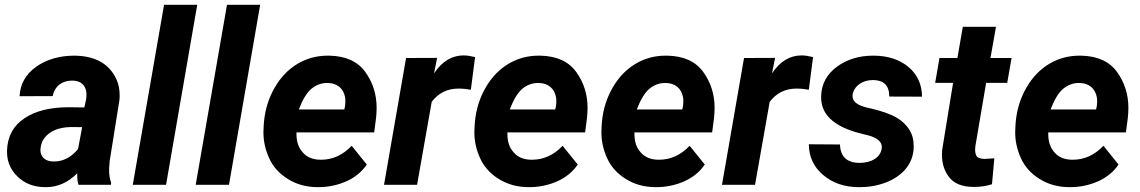

<svg xmlns="http://www.w3.org/2000/svg" viewBox="-20 -770 4751 800"><path d="M442.4 0 442.9 -9.3C437.5 -23.9 434.6 -41 434.6 -61.5C434.6 -63.5 434.6 -65.4 434.6 -67.9L437 -99.1L477.5 -352.1C478.5 -359.9 478.5 -367.2 478.5 -374C478.5 -418.5 462.9 -456.5 431.6 -488.3C399.9 -520 354.5 -536.6 294.4 -538.1C293 -538.1 292 -538.1 290.5 -538.1C227.5 -538.1 174.3 -522.5 130.4 -491.7C86.9 -460.4 64 -419.4 61.5 -369.1L199.7 -369.6C208 -412.1 239.7 -434.1 279.8 -434.1C280.8 -434.1 282.2 -434.1 283.2 -434.1C315.9 -433.6 336.4 -415.5 339.8 -384.8C340.3 -381.3 340.3 -378.4 340.3 -375C340.3 -368.2 339.8 -361.3 338.4 -354L331.5 -322.3L267.1 -323.2C189.5 -323.2 127.9 -308.1 82 -277.3C35.6 -246.6 11.7 -202.1 9.3 -144.5C9.3 -142.1 9.3 -139.2 9.3 -136.7C9.3 -96.7 23.9 -62.5 53.2 -34.2C83 -5.4 120.6 9.3 167 9.8C168.5 9.8 170.4 9.8 171.9 9.8C219.7 9.8 263.2 -9.3 301.8 -47.9C301.8 -45.4 301.8 -43 301.8 -40.5C301.8 -24.9 303.2 -11.7 307.1 0ZM201.2 -97.2C166.5 -97.7 148.4 -118.7 148.4 -144.5C148.4 -147.5 148.9 -151.4 149.4 -154.8C151.4 -170.4 156.2 -183.6 164.6 -194.3C187 -224.1 223.6 -239.3 274.4 -240.7L322.3 -240.2L305.2 -148.9C276.4 -114.3 243.2 -97.2 205.6 -97.2C204.1 -97.2 202.6 -97.2 201.2 -97.2Z M801.8 -750H663.6L533.2 0H671.9Z M1064 -750H925.8L795.4 0H934.1Z M1301.8 9.8C1303.2 9.8 1305.2 9.8 1306.6 9.8C1347.7 9.8 1386.7 1.5 1423.3 -14.6C1460 -31.2 1488.3 -54.7 1508.3 -84.5L1445.3 -162.6C1408.7 -124 1366.2 -104.5 1318.4 -104.5C1316.4 -104.5 1314.9 -104.5 1313.5 -104.5C1282.7 -105 1258.3 -115.2 1241.2 -135.3C1223.6 -154.8 1215.3 -180.2 1215.3 -211.4C1215.3 -213.9 1215.3 -215.8 1215.3 -218.3H1539.1L1546.9 -278.3C1548.3 -293 1549.3 -306.6 1549.3 -320.3C1549.3 -376.5 1533.7 -426.3 1502 -470.2C1470.2 -514.2 1420.4 -536.6 1352.5 -538.1C1350.1 -538.1 1347.7 -538.1 1344.7 -538.1C1300.3 -538.1 1258.3 -526.9 1220.2 -504.4C1181.6 -481.4 1149.9 -448.7 1125 -405.8C1100.1 -362.8 1085 -315.4 1080.1 -264.2L1078.6 -244.6C1078.1 -236.3 1077.6 -227.5 1077.6 -219.2C1077.6 -182.1 1085.4 -146 1101.6 -110.8C1117.7 -75.2 1143.6 -46.4 1179.2 -24.4C1214.8 -2 1255.4 9.3 1301.8 9.8ZM1345.7 -424.3C1384.8 -423.8 1411.6 -401.4 1418 -363.8C1418.9 -358.4 1418.9 -353 1418.9 -347.2C1418.9 -340.8 1418.5 -334 1417.5 -326.7L1414.6 -314H1225.1C1240.7 -355 1258.3 -383.8 1277.3 -399.9C1296.9 -416 1318.8 -424.3 1342.8 -424.3C1343.8 -424.3 1344.7 -424.3 1345.7 -424.3Z M1959.5 -532.2C1941.4 -536.6 1925.3 -539.1 1911.6 -539.1C1862.8 -539.1 1821.8 -514.2 1788.6 -464.4L1801.3 -528.8L1671.9 -528.3L1580.1 0H1717.8L1778.8 -345.7C1806.6 -382.3 1843.8 -400.9 1890.6 -400.9C1892.1 -400.9 1894 -400.9 1895.5 -400.9C1907.7 -400.9 1922.9 -399.4 1941.9 -396Z M2180.7 9.8C2182.1 9.8 2184.1 9.8 2185.5 9.8C2226.6 9.8 2265.6 1.5 2302.2 -14.6C2338.9 -31.2 2367.2 -54.7 2387.2 -84.5L2324.2 -162.6C2287.6 -124 2245.1 -104.5 2197.3 -104.5C2195.3 -104.5 2193.8 -104.5 2192.4 -104.5C2161.6 -105 2137.2 -115.2 2120.1 -135.3C2102.5 -154.8 2094.2 -180.2 2094.2 -211.4C2094.2 -213.9 2094.2 -215.8 2094.2 -218.3H2418L2425.8 -278.3C2427.2 -293 2428.2 -306.6 2428.2 -320.3C2428.2 -376.5 2412.6 -426.3 2380.9 -470.2C2349.1 -514.2 2299.3 -536.6 2231.4 -538.1C2229 -538.1 2226.6 -538.1 2223.6 -538.1C2179.2 -538.1 2137.2 -526.9 2099.1 -504.4C2060.5 -481.4 2028.8 -448.7 2003.9 -405.8C1979 -362.8 1963.9 -315.4 1959 -264.2L1957.5 -244.6C1957 -236.3 1956.5 -227.5 1956.5 -219.2C1956.5 -182.1 1964.4 -146 1980.5 -110.8C1996.6 -75.2 2022.5 -46.4 2058.1 -24.4C2093.8 -2 2134.3 9.3 2180.7 9.8ZM2224.6 -424.3C2263.7 -423.8 2290.5 -401.4 2296.9 -363.8C2297.9 -358.4 2297.9 -353 2297.9 -347.2C2297.9 -340.8 2297.4 -334 2296.4 -326.7L2293.5 -314H2104C2119.6 -355 2137.2 -383.8 2156.2 -399.9C2175.8 -416 2197.8 -424.3 2221.7 -424.3C2222.7 -424.3 2223.6 -424.3 2224.6 -424.3Z M2710 9.8C2711.4 9.8 2713.4 9.8 2714.8 9.8C2755.9 9.8 2794.9 1.5 2831.5 -14.6C2868.2 -31.2 2896.5 -54.7 2916.5 -84.5L2853.5 -162.6C2816.9 -124 2774.4 -104.5 2726.6 -104.5C2724.6 -104.5 2723.1 -104.5 2721.7 -104.5C2690.9 -105 2666.5 -115.2 2649.4 -135.3C2631.8 -154.8 2623.5 -180.2 2623.5 -211.4C2623.5 -213.9 2623.5 -215.8 2623.5 -218.3H2947.3L2955.1 -278.3C2956.5 -293 2957.5 -306.6 2957.5 -320.3C2957.5 -376.5 2941.9 -426.3 2910.2 -470.2C2878.4 -514.2 2828.6 -536.6 2760.7 -538.1C2758.3 -538.1 2755.9 -538.1 2752.9 -538.1C2708.5 -538.1 2666.5 -526.9 2628.4 -504.4C2589.8 -481.4 2558.1 -448.7 2533.2 -405.8C2508.3 -362.8 2493.2 -315.4 2488.3 -264.2L2486.8 -244.6C2486.3 -236.3 2485.8 -227.5 2485.8 -219.2C2485.8 -182.1 2493.7 -146 2509.8 -110.8C2525.9 -75.2 2551.8 -46.4 2587.4 -24.4C2623 -2 2663.6 9.3 2710 9.8ZM2753.9 -424.3C2793 -423.8 2819.8 -401.4 2826.2 -363.8C2827.1 -358.4 2827.1 -353 2827.1 -347.2C2827.1 -340.8 2826.7 -334 2825.7 -326.7L2822.8 -314H2633.3C2648.9 -355 2666.5 -383.8 2685.5 -399.9C2705.1 -416 2727.1 -424.3 2751 -424.3C2752 -424.3 2752.9 -424.3 2753.9 -424.3Z M3367.7 -532.2C3349.6 -536.6 3333.5 -539.1 3319.8 -539.1C3271 -539.1 3230 -514.2 3196.8 -464.4L3209.5 -528.8L3080.1 -528.3L2988.3 0H3126L3187 -345.7C3214.8 -382.3 3252 -400.9 3298.8 -400.9C3300.3 -400.9 3302.2 -400.9 3303.7 -400.9C3315.9 -400.9 3331.1 -399.4 3350.1 -396Z M3653.3 -148.9C3647 -113.8 3611.8 -91.3 3561 -91.3C3508.3 -91.8 3481.4 -117.7 3480 -168L3350.1 -168.9C3350.6 -116.7 3370.6 -73.7 3409.7 -41C3448.7 -7.8 3497.6 9.3 3556.2 9.8C3558.6 9.8 3561.5 9.8 3564 9.8C3601.1 9.8 3636.7 3.4 3671.4 -9.8C3741.2 -36.6 3785.2 -88.4 3787.1 -155.3C3787.1 -157.2 3787.1 -159.2 3787.1 -161.1C3787.1 -187.5 3781.2 -210.4 3768.6 -230C3756.3 -250 3738.3 -266.6 3714.4 -280.8C3690.4 -294.4 3656.2 -306.6 3611.3 -317.4L3591.8 -321.8C3551.8 -331.5 3532.2 -347.2 3532.2 -369.6C3532.2 -372.1 3532.2 -374.5 3532.7 -377C3540 -413.6 3574.7 -436.5 3617.7 -436.5C3662.6 -436 3685.1 -413.6 3685.1 -369.6C3685.1 -369.1 3685.1 -368.2 3685.1 -367.7L3821.8 -367.2C3821.3 -418.5 3802.2 -460 3765.6 -490.7C3729 -521.5 3680.7 -537.6 3621.1 -538.1C3620.1 -538.1 3618.7 -538.1 3617.7 -538.1C3559.1 -538.1 3508.8 -522.5 3466.8 -491.7C3424.8 -460.4 3402.8 -419.9 3401.4 -370.1C3401.4 -368.2 3401.4 -366.2 3401.4 -364.3C3401.4 -293.9 3452.6 -245.1 3554.7 -216.8L3599.1 -205.6C3635.7 -195.3 3654.3 -179.2 3654.3 -157.2C3654.3 -154.8 3653.8 -151.9 3653.3 -148.9Z M3991.7 -658.2 3969.2 -528.3H3894.5L3876.5 -424.8H3951.2L3905.8 -146C3905.3 -139.2 3904.8 -131.8 3904.8 -125.5C3904.8 -87.9 3915 -56.2 3935.5 -30.8C3956.1 -4.9 3988.8 8.3 4034.2 8.8C4036.1 8.8 4038.6 8.8 4040.5 8.8C4066.4 8.8 4090.8 4.9 4113.3 -2.4L4123 -110.4C4103.5 -108.9 4090.3 -107.9 4084 -107.9C4082.5 -107.9 4082 -107.9 4081.1 -107.9C4063.5 -108.4 4052.7 -112.8 4048.8 -120.1C4044.9 -127.4 4043 -136.2 4043 -146.5C4043 -150.4 4043.5 -155.3 4043.9 -160.2L4088.9 -424.8H4176.8L4194.8 -528.3H4106.9L4129.9 -658.2Z M4434.1 9.8C4435.5 9.8 4437.5 9.8 4439 9.8C4480 9.8 4519 1.5 4555.7 -14.6C4592.3 -31.2 4620.6 -54.7 4640.6 -84.5L4577.6 -162.6C4541 -124 4498.5 -104.5 4450.7 -104.5C4448.7 -104.5 4447.3 -104.5 4445.8 -104.5C4415 -105 4390.6 -115.2 4373.5 -135.3C4356 -154.8 4347.7 -180.2 4347.7 -211.4C4347.7 -213.9 4347.7 -215.8 4347.7 -218.3H4671.4L4679.2 -278.3C4680.7 -293 4681.6 -306.6 4681.6 -320.3C4681.6 -376.5 4666 -426.3 4634.3 -470.2C4602.5 -514.2 4552.7 -536.6 4484.9 -538.1C4482.4 -538.1 4480 -538.1 4477.1 -538.1C4432.6 -538.1 4390.6 -526.9 4352.5 -504.4C4314 -481.4 4282.2 -448.7 4257.3 -405.8C4232.4 -362.8 4217.3 -315.4 4212.4 -264.2L4210.9 -244.6C4210.4 -236.3 4210 -227.5 4210 -219.2C4210 -182.1 4217.8 -146 4233.9 -110.8C4250 -75.2 4275.9 -46.4 4311.5 -24.4C4347.2 -2 4387.7 9.3 4434.1 9.8ZM4478 -424.3C4517.1 -423.8 4543.9 -401.4 4550.3 -363.8C4551.3 -358.4 4551.3 -353 4551.3 -347.2C4551.3 -340.8 4550.8 -334 4549.8 -326.7L4546.9 -314H4357.4C4373 -355 4390.6 -383.8 4409.7 -399.9C4429.2 -416 4451.2 -424.3 4475.1 -424.3C4476.1 -424.3 4477.1 -424.3 4478 -424.3Z"/></svg>

Font: Roboto
Style: Bold Italic
Weight: 700
Italic angle: -12°
Designer: Google
Version: Version 2.137; 2017